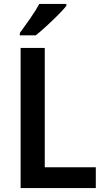

<svg xmlns="http://www.w3.org/2000/svg" viewBox="-20 -1051 533 978"><path d="M85 -93V-807H208V-199H468V-93ZM318 -1021Q303 -1002 275 -974Q247 -946 216.5 -918Q186 -890 162 -871H81V-883Q105 -916 133.5 -956.5Q162 -997 180 -1031H318Z"/></svg>

Font: Noto Sans Telugu UI SemiCondensed SemiBold
Style: Regular
Weight: 600
Width: 4
Designer: Jelle Bosma - Monotype Design Team
Foundry: Monotype Imaging Inc.
Version: Version 2.005; ttfautohint (v1.8.4.7-5d5b)